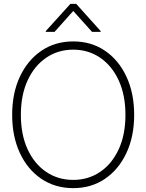

<svg xmlns="http://www.w3.org/2000/svg" viewBox="-20 -949 746 979"><path d="M353.5 10.3Q261.2 10.3 190.9 -37.1Q120.6 -84.5 81.3 -168.9Q42 -253.4 42 -363.3Q42 -474.1 81.5 -558.3Q121.1 -642.6 191.2 -690.2Q261.2 -737.8 353.5 -737.8Q445.3 -737.8 515.1 -690.4Q585 -643.1 624.5 -558.6Q664.1 -474.1 664.1 -363.3Q664.1 -252.9 624.5 -168.7Q585 -84.5 515.1 -37.1Q445.3 10.3 353.5 10.3ZM353.5 -31.7Q430.2 -31.7 490.5 -72.5Q550.8 -113.3 585.2 -187.7Q619.6 -262.2 619.6 -363.3Q619.6 -464.4 585.2 -539.1Q550.8 -613.8 490.5 -654.8Q430.2 -695.8 353.5 -695.8Q276.4 -695.8 216.1 -655Q155.8 -614.3 121.1 -539.6Q86.4 -464.8 86.4 -363.3Q86.4 -262.7 120.6 -188.2Q154.8 -113.8 215.1 -72.8Q275.4 -31.7 353.5 -31.7ZM449.2 -786.6 353.5 -893.1 258.3 -786.6H213.4V-790.5L338.9 -929.2H368.7L493.2 -790.5V-786.6Z"/></svg>

Font: Inter Display Extra Light
Style: Regular
Weight: 200
Designer: Rasmus Andersson
Foundry: rsms
Version: Version 4.000;git-4fc901f